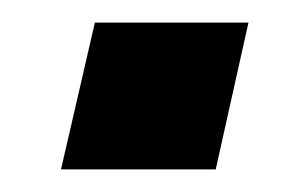

<svg xmlns="http://www.w3.org/2000/svg" viewBox="-20 -383 256 170"><path d="M34 -233 64 -363H200L171 -233Z"/></svg>

Font: Saira UltraCondensed Black
Style: Italic
Weight: 900
Width: 1
Italic angle: -12°
Designer: Hector Gatti with collaboration of the Omnibus-Type team
Foundry: Omnibus-Type
Version: Version 1.101